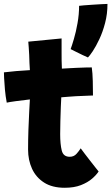

<svg xmlns="http://www.w3.org/2000/svg" viewBox="-24 -908 554 954"><path d="M466 -56Q455.5 -39.5 433.8 -20.5Q412 -1.5 378.2 11.8Q344.5 25 297.5 25Q235.5 25 195.2 -0.8Q155 -26.5 135.2 -69.5Q115.5 -112.5 115.5 -165Q115.5 -212.5 117.2 -263Q119 -313.5 121.2 -354.5Q123.5 -395.5 124.5 -414Q88.5 -410 55.5 -405.5Q22.5 -401 9.5 -398Q3.5 -430 0.5 -462.8Q-2.5 -495.5 -3.5 -519.2Q-4.5 -543 -4.5 -548.5Q24.5 -552 56.2 -554.8Q88 -557.5 124.5 -559.5Q123.5 -569 122.5 -593.2Q121.5 -617.5 121 -636Q120 -654 118.8 -672.2Q117.5 -690.5 116.5 -701L282 -717Q282 -711.5 282 -691.5Q282 -671.5 282 -643Q282 -627.5 282.2 -607.8Q282.5 -588 283.5 -567Q300 -568 322.2 -569.2Q344.5 -570.5 357.5 -571Q388 -572.5 407.2 -572.8Q426.5 -573 432 -573Q436 -545.5 437 -505.2Q438 -465 438 -433.5Q433 -433.5 406 -432.2Q379 -431 353.5 -430Q335.5 -429 313.8 -427.2Q292 -425.5 280.5 -424.5Q279.5 -408.5 278.2 -376.2Q277 -344 276 -307.5Q275 -271 275 -241.5Q275 -191.5 282.8 -160.2Q290.5 -129 322.5 -129Q343 -129 356 -143.5Q369 -158 377 -171Q384.5 -160.5 397.5 -143.5Q410.5 -126.5 424.5 -108.5Q438.5 -90.5 450 -76Q461.5 -61.5 466 -56ZM510 -888.5Q510 -838.5 498.2 -793.8Q486.5 -749 469.5 -713Q452.5 -677 436.8 -653.5Q421 -630 413 -622.5Q405 -625.5 385.8 -634.8Q366.5 -644 348.8 -653Q331 -662 327 -664Q333 -680 343.2 -714.5Q353.5 -749 361.2 -792.8Q369 -836.5 369 -879Q375 -880 393.5 -881.5Q412 -883 435.2 -884.5Q458.5 -886 479 -887.2Q499.5 -888.5 510 -888.5Z"/></svg>

Font: Grandstander ExtraBold
Style: Regular
Weight: 800
Designer: Tyler Finck
Foundry: Etcetera Type Co
Version: Version 1.200; ttfautohint (v1.8.3)